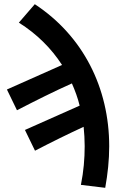

<svg xmlns="http://www.w3.org/2000/svg" viewBox="-20 -716 559 916"><path d="M482 180C494 113 501 48 501 -18C501 -297 376 -545 146 -696L70 -608C156 -554 225 -485 276 -406L13 -289L61 -190C156 -239 236 -279 323 -318C338 -284 351 -249 360 -212L99 -96L147 3C230 -40 303 -76 379 -111C382 -81 384 -50 384 -19C384 41 379 101 366 166Z"/></svg>

Font: Source Sans Pro Semibold
Style: Regular
Weight: 600
Designer: Paul D. Hunt
Foundry: Adobe Systems Incorporated
Version: Version 3.006;hotconv 1.0.111;makeotfexe 2.5.65597